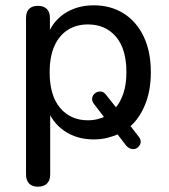

<svg xmlns="http://www.w3.org/2000/svg" viewBox="-20 -516 637 723"><path d="M123 187Q101 187 89.5 175Q78 163 78 141V-448Q78 -471 89.5 -482.5Q101 -494 123 -494Q144 -494 156 -482.5Q168 -471 168 -448V-357L157 -375Q165 -403 181 -425Q197 -447 220 -463Q243 -479 271.5 -487.5Q300 -496 333 -496Q397 -496 445.5 -465.5Q494 -435 521 -378.5Q548 -322 548 -244Q548 -174 526 -121Q504 -68 467 -37V-47L501 -3Q512 10 509.5 21.5Q507 33 498 40Q489 47 476.5 45Q464 43 454 31L419 -15L428 -12Q408 -3 384.5 3Q361 9 333 9Q268 9 221 -24Q174 -57 157 -111H169V141Q169 163 157 175Q145 187 123 187ZM311 -63Q330 -63 348 -67.5Q366 -72 378 -79L375 -71L335 -123Q325 -135 327 -146.5Q329 -158 338 -165Q347 -172 359 -171.5Q371 -171 381 -157L423 -104L414 -109Q433 -130 444.5 -164Q456 -198 456 -244Q456 -332 416.5 -378Q377 -424 311 -424Q268 -424 235.5 -403.5Q203 -383 185 -343Q167 -303 167 -244Q167 -156 206.5 -109.5Q246 -63 311 -63Z"/></svg>

Font: Nunito Medium
Style: Regular
Weight: 500
Designer: Vernon Adams
Foundry: Vernon Adams
Version: Version 3.602